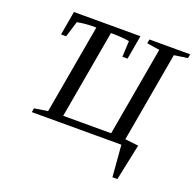

<svg xmlns="http://www.w3.org/2000/svg" viewBox="-146 -806 1174 1159"><g transform="rotate(20 441.0 -226.0)"><path d="M881.8 -654.8 877.4 -628.9 791 -616.2 689.5 -39.1 775.4 -29.3 726.6 203.1H694.8L678.2 0H103L107.4 -25.9L193.4 -39.1L294.4 -612.8H284.2Q218.8 -612.8 172.4 -603L141.1 -501H108.4L135.3 -654.8H562.5L535.6 -501H502.4L507.3 -603Q492.7 -606.4 460.7 -609.1Q428.7 -611.8 397.9 -611.8H388.7L288.6 -43.9H596.7L697.3 -616.2L615.7 -628.9L620.1 -654.8Z"/></g></svg>

Font: Tinos
Style: Italic
Weight: 400
Italic angle: -16.333°
Designer: Steve Matteson
Foundry: Monotype Imaging Inc.
Version: Version 1.32